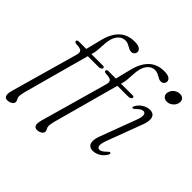

<svg xmlns="http://www.w3.org/2000/svg" viewBox="-218 -912 1288 1288"><g transform="rotate(45 426.0 -268.0)"><path d="M176 -418 184.5 -445H315.5Q322 -445 325.2 -442.8Q328.5 -440.5 328.5 -435Q328.5 -430.5 324.5 -426.5Q320.5 -422.5 314 -420.2Q307.5 -418 299 -418ZM69.5 -433.5Q69.5 -438.5 73.8 -441.8Q78 -445 87 -445H156.5L184.5 -557Q202.5 -631 244 -670.5Q285.5 -710 352 -710Q385 -710 399.8 -699.5Q414.5 -689 414.5 -675.5Q414.5 -662 406 -653Q397.5 -644 383 -644Q372.5 -644 363.5 -648.2Q354.5 -652.5 345.5 -657.8Q336.5 -663 326.5 -667.2Q316.5 -671.5 303.5 -671.5Q273.5 -671.5 253 -650Q232.5 -628.5 225 -594Q221.5 -578.5 220 -560.8Q218.5 -543 217.8 -524.8Q217 -506.5 215 -488.8Q213 -471 208.5 -455.5L70 50.5Q66.5 65 64.2 76.8Q62 88.5 62 99Q62 108.5 65.2 115Q68.5 121.5 71.5 127.5Q74.5 133.5 74.5 141Q74.5 150 67.5 157.5Q60.5 165 49.2 169.2Q38 173.5 25 173.5Q6 173.5 -0.5 157.5Q-7 141.5 3 106L138 -372Q145 -397 135.8 -408.5Q126.5 -420 86 -421Q76.5 -422 73 -425.5Q69.5 -429 69.5 -433.5ZM457 -418 465.5 -445H596.5Q603 -445 606.2 -442.8Q609.5 -440.5 609.5 -435Q609.5 -430.5 605.5 -426.5Q601.5 -422.5 595 -420.2Q588.5 -418 580 -418ZM350.5 -433.5Q350.5 -438.5 354.8 -441.8Q359 -445 368 -445H437.5L465.5 -557Q483.5 -631 525 -670.5Q566.5 -710 633 -710Q666 -710 680.8 -699.5Q695.5 -689 695.5 -675.5Q695.5 -662 687 -653Q678.5 -644 664 -644Q653.5 -644 644.5 -648.2Q635.5 -652.5 626.5 -657.8Q617.5 -663 607.5 -667.2Q597.5 -671.5 584.5 -671.5Q554.5 -671.5 534 -650Q513.5 -628.5 506 -594Q502.5 -578.5 501 -560.8Q499.5 -543 498.8 -524.8Q498 -506.5 496 -488.8Q494 -471 489.5 -455.5L351 50.5Q347.5 65 345.2 76.8Q343 88.5 343 99Q343 108.5 346.2 115Q349.5 121.5 352.5 127.5Q355.5 133.5 355.5 141Q355.5 150 348.5 157.5Q341.5 165 330.2 169.2Q319 173.5 306 173.5Q287 173.5 280.5 157.5Q274 141.5 284 106L419 -372Q426 -397 416.8 -408.5Q407.5 -420 367 -421Q357.5 -422 354 -425.5Q350.5 -429 350.5 -433.5ZM689 -105.5Q673.5 -63.5 677.5 -46.2Q681.5 -29 696.5 -29Q706.5 -29 717.8 -35.5Q729 -42 744.5 -58Q751 -64.5 755.2 -66.8Q759.5 -69 763.5 -67Q767.5 -65.5 767 -60.5Q766.5 -55.5 763 -49Q748 -22.5 722.5 -7.2Q697 8 669.5 8Q648.5 8 636.2 -3.8Q624 -15.5 623.8 -38.5Q623.5 -61.5 636.5 -96L730 -345.5Q746 -388 742 -405Q738 -422 722.5 -422Q713.5 -422 702 -415.8Q690.5 -409.5 674.5 -393Q668 -387 663.8 -384.8Q659.5 -382.5 655.5 -384Q651.5 -386 652.2 -390.8Q653 -395.5 656 -402Q671.5 -428.5 696.8 -443.8Q722 -459 749 -459Q770.5 -459 782.5 -447.5Q794.5 -436 795.2 -412.8Q796 -389.5 782.5 -354.5ZM788.5 -576.5Q767 -576.5 755.8 -590.8Q744.5 -605 749 -624Q752 -639 761.5 -651Q771 -663 785 -670Q799 -677 814 -677Q836.5 -677 847.2 -663Q858 -649 853 -628.5Q850.5 -614.5 840.8 -602.8Q831 -591 817.5 -583.8Q804 -576.5 788.5 -576.5Z"/></g></svg>

Font: Fraunces ExtraLight
Style: Italic
Weight: 250
Italic angle: -16°
Version: Version 1.000;[b76b70a41]